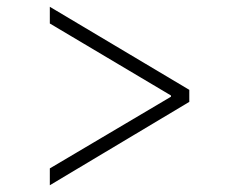

<svg xmlns="http://www.w3.org/2000/svg" viewBox="-20 -568 673 568"><path d="M540 -266.6 127.4 -20V-69.8L489.7 -284.2L485.8 -278.3V-290.5L489.7 -283.2L127.4 -498.5V-547.9L540 -302.2Z"/></svg>

Font: Inter 18pt ExtraLight
Style: Regular
Weight: 250
Designer: Rasmus Andersson
Foundry: rsms
Version: Version 4.001;git-66647c0bb